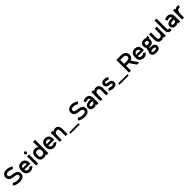

<svg xmlns="http://www.w3.org/2000/svg" viewBox="1154 -4430 8275 8275"><g transform="rotate(-45 5291.5 -292.0)"><path d="M347.7 -451.2Q374 -448.2 407.2 -443.4Q441.4 -438.5 476.6 -427.7Q541 -407.2 594.7 -359.4Q649.4 -311.5 650.4 -211.9Q650.4 -146.5 614.3 -96.7Q579.1 -46.9 511.7 -19.5Q477.5 -6.8 436.5 0Q395.5 6.8 351.6 6.8Q257.8 6.8 168 -20.5Q78.1 -48.8 30.3 -98.6Q47.9 -115.2 47.9 -116.2Q48.8 -117.2 77.1 -144.5Q84 -151.4 93.8 -160.2Q103.5 -169.9 117.2 -181.6Q130.9 -167 156.2 -154.3Q182.6 -141.6 214.8 -131.8Q274.4 -115.2 344.7 -113.3Q416 -110.4 466.8 -130.9Q507.8 -147.5 518.6 -169.9Q529.3 -192.4 529.3 -211.9Q529.3 -259.8 493.2 -289.1Q458 -317.4 335 -332Q304.7 -335 271.5 -340.8Q237.3 -345.7 204.1 -355.5Q142.6 -374 96.7 -419.9Q49.8 -465.8 49.8 -561.5Q49.8 -631.8 84 -682.6Q118.2 -732.4 182.6 -758.8Q239.3 -781.2 310.5 -781.2Q318.4 -781.2 326.2 -781.2Q407.2 -778.3 479.5 -752.9Q518.6 -739.3 551.8 -719.7Q585.9 -700.2 610.4 -674.8Q592.8 -658.2 591.8 -658.2Q590.8 -657.2 562.5 -629.9Q555.7 -623 545.9 -613.3Q536.1 -604.5 523.4 -591.8Q508.8 -606.4 487.3 -618.2Q464.8 -630.9 437.5 -639.6Q387.7 -657.2 330.1 -661.1Q271.5 -665 227.5 -647.5Q198.2 -634.8 183.6 -614.3Q169.9 -594.7 169.9 -561.5Q169.9 -506.8 204.1 -485.4Q237.3 -463.9 347.7 -451.2Z M1229.5 -279.3Q1229.5 -262.7 1229.5 -230.5Q1104.5 -230.5 856.4 -230.5Q867.2 -165 906.2 -138.7Q946.3 -113.3 1002 -113.3Q1059.6 -113.3 1087.9 -139.6Q1115.2 -165 1116.2 -167Q1149.4 -145.5 1216.8 -102.5Q1216.8 -101.6 1210 -92.8Q1203.1 -83 1190.4 -69.3Q1166 -45.9 1119.1 -19.5Q1073.2 6.8 1002 6.8Q874 6.8 805.7 -64.5Q737.3 -135.7 737.3 -271.5Q737.3 -405.3 801.8 -481.4Q866.2 -557.6 981.4 -557.6Q981.4 -557.6 981.4 -557.6Q982.4 -557.6 982.4 -557.6Q1103.5 -557.6 1167 -486.3Q1229.5 -416 1230.5 -280.3Q1230.5 -279.3 1230.5 -279.3Q1229.5 -279.3 1229.5 -279.3ZM1111.3 -329.1Q1099.6 -396.5 1061.5 -417Q1022.5 -438.5 982.4 -438.5Q949.2 -438.5 910.2 -416Q871.1 -394.5 857.4 -330.1Q941.4 -330.1 1111.3 -329.1Z M1349.6 -550.8Q1389.6 -550.8 1469.7 -550.8Q1469.7 -391.6 1469.7 -73.2Q1469.7 -48.8 1469.7 0Q1429.7 0 1349.6 0Q1349.6 -91.8 1349.6 -276.4Q1349.6 -367.2 1349.6 -550.8ZM1459 -658.2Q1449.2 -648.4 1436.5 -643.6Q1422.9 -637.7 1409.2 -637.7Q1396.5 -637.7 1382.8 -643.6Q1369.1 -648.4 1360.4 -658.2Q1350.6 -668 1344.7 -681.6Q1339.8 -694.3 1339.8 -708Q1339.8 -721.7 1344.7 -734.4Q1350.6 -748 1360.4 -757.8Q1369.1 -766.6 1382.8 -772.5Q1396.5 -778.3 1409.2 -778.3Q1422.9 -778.3 1436.5 -772.5Q1449.2 -766.6 1459 -757.8Q1468.8 -748 1473.6 -734.4Q1479.5 -721.7 1479.5 -708Q1479.5 -694.3 1473.6 -681.6Q1468.8 -668 1459 -658.2Z M1587.9 -271.5Q1587.9 -402.3 1642.6 -472.7Q1697.3 -543 1812.5 -548.8Q1820.3 -548.8 1824.2 -548.8Q1828.1 -548.8 1833 -548.8Q1876 -545.9 1914.1 -529.3Q1951.2 -512.7 1977.5 -484.4Q1977.5 -593.8 1977.5 -811.5Q2018.6 -811.5 2098.6 -811.5Q2098.6 -541 2098.6 0Q2058.6 0 1978.5 0Q1978.5 -12.7 1978.5 -12.7Q1978.5 -12.7 1978.5 -51.8Q1953.1 -25.4 1913.1 -8.8Q1873 6.8 1835 6.8Q1832 6.8 1829.1 6.8Q1825.2 6.8 1822.3 6.8Q1702.1 3.9 1645.5 -66.4Q1587.9 -137.7 1587.9 -271.5ZM1708 -271.5Q1708 -173.8 1741.2 -143.6Q1775.4 -112.3 1836.9 -112.3Q1867.2 -112.3 1899.4 -124Q1931.6 -135.7 1953.1 -168.9Q1964.8 -186.5 1970.7 -211.9Q1977.5 -237.3 1977.5 -271.5Q1977.5 -305.7 1970.7 -330.1Q1964.8 -355.5 1953.1 -373Q1932.6 -406.2 1900.4 -418Q1868.2 -429.7 1837.9 -429.7Q1775.4 -429.7 1742.2 -398.4Q1708 -368.2 1708 -271.5Z M2689.5 -279.3Q2689.5 -262.7 2689.5 -230.5Q2564.5 -230.5 2316.4 -230.5Q2327.1 -165 2366.2 -138.7Q2406.2 -113.3 2461.9 -113.3Q2519.5 -113.3 2547.9 -139.6Q2575.2 -165 2576.2 -167Q2609.4 -145.5 2676.8 -102.5Q2676.8 -101.6 2669.9 -92.8Q2663.1 -83 2650.4 -69.3Q2626 -45.9 2579.1 -19.5Q2533.2 6.8 2461.9 6.8Q2334 6.8 2265.6 -64.5Q2197.3 -135.7 2197.3 -271.5Q2197.3 -405.3 2261.7 -481.4Q2326.2 -557.6 2441.4 -557.6Q2441.4 -557.6 2441.4 -557.6Q2442.4 -557.6 2442.4 -557.6Q2563.5 -557.6 2627 -486.3Q2689.5 -416 2690.4 -280.3Q2690.4 -279.3 2690.4 -279.3Q2689.5 -279.3 2689.5 -279.3ZM2571.3 -329.1Q2559.6 -396.5 2521.5 -417Q2482.4 -438.5 2442.4 -438.5Q2409.2 -438.5 2370.1 -416Q2331.1 -394.5 2317.4 -330.1Q2401.4 -330.1 2571.3 -329.1Z M3059.6 -558.6Q3167 -555.7 3215.8 -489.3Q3263.7 -422.9 3263.7 -290Q3263.7 -193.4 3263.7 0Q3223.6 0 3143.6 0Q3143.6 -45.9 3143.6 -52.7Q3143.6 -58.6 3143.6 -100.6Q3143.6 -110.4 3143.6 -125Q3143.6 -138.7 3143.6 -158.2Q3143.6 -181.6 3143.6 -213.9Q3143.6 -246.1 3143.6 -290Q3143.6 -327.1 3139.6 -352.5Q3135.7 -377.9 3127.9 -394.5Q3114.3 -424.8 3092.8 -431.6Q3071.3 -439.5 3047.9 -439.5Q2975.6 -439.5 2943.4 -396.5Q2911.1 -352.5 2911.1 -256.8Q2911.1 -171.9 2911.1 -1Q2871.1 -1 2791 -1Q2791 -184.6 2791 -550.8Q2831.1 -550.8 2911.1 -550.8Q2911.1 -535.2 2911.1 -535.2Q2911.1 -535.2 2911.1 -486.3Q2931.6 -517.6 2966.8 -537.1Q3002.9 -556.6 3047.9 -558.6Q3050.8 -558.6 3053.7 -558.6Q3056.6 -558.6 3059.6 -558.6Z M3364.3 0Q3487.3 0 3733.4 0Q3796.9 0 3923.8 0Q3923.8 26.4 3923.8 80.1Q3737.3 80.1 3364.3 80.1Q3364.3 53.7 3364.3 0Z M4312.5 -451.2Q4338.9 -448.2 4372.1 -443.4Q4406.2 -438.5 4441.4 -427.7Q4505.9 -407.2 4559.6 -359.4Q4614.3 -311.5 4615.2 -211.9Q4615.2 -146.5 4579.1 -96.7Q4543.9 -46.9 4476.6 -19.5Q4442.4 -6.8 4401.4 0Q4360.4 6.8 4316.4 6.8Q4222.7 6.8 4132.8 -20.5Q4043 -48.8 3995.1 -98.6Q4012.7 -115.2 4012.7 -116.2Q4013.7 -117.2 4042 -144.5Q4048.8 -151.4 4058.6 -160.2Q4068.4 -169.9 4082 -181.6Q4095.7 -167 4121.1 -154.3Q4147.5 -141.6 4179.7 -131.8Q4239.3 -115.2 4309.6 -113.3Q4380.9 -110.4 4431.6 -130.9Q4472.7 -147.5 4483.4 -169.9Q4494.1 -192.4 4494.1 -211.9Q4494.1 -259.8 4458 -289.1Q4422.9 -317.4 4299.8 -332Q4269.5 -335 4236.3 -340.8Q4202.1 -345.7 4168.9 -355.5Q4107.4 -374 4061.5 -419.9Q4014.6 -465.8 4014.6 -561.5Q4014.6 -631.8 4048.8 -682.6Q4083 -732.4 4147.5 -758.8Q4204.1 -781.2 4275.4 -781.2Q4283.2 -781.2 4291 -781.2Q4372.1 -778.3 4444.3 -752.9Q4483.4 -739.3 4516.6 -719.7Q4550.8 -700.2 4575.2 -674.8Q4557.6 -658.2 4556.6 -658.2Q4555.7 -657.2 4527.3 -629.9Q4520.5 -623 4510.7 -613.3Q4501 -604.5 4488.3 -591.8Q4473.6 -606.4 4452.1 -618.2Q4429.7 -630.9 4402.3 -639.6Q4352.5 -657.2 4294.9 -661.1Q4236.3 -665 4192.4 -647.5Q4163.1 -634.8 4148.4 -614.3Q4134.8 -594.7 4134.8 -561.5Q4134.8 -506.8 4168.9 -485.4Q4202.1 -463.9 4312.5 -451.2Z M5151.4 -314.5Q5151.4 -209 5151.4 1Q5111.3 1 5031.2 1Q5031.2 -16.6 5031.2 -52.7Q5008.8 -26.4 4973.6 -9.8Q4938.5 6.8 4887.7 6.8Q4887.7 6.8 4887.7 6.8Q4886.7 6.8 4886.7 6.8Q4793 6.8 4738.3 -41Q4683.6 -89.8 4683.6 -172.9Q4683.6 -209 4698.2 -246.1Q4712.9 -282.2 4753.9 -309.6Q4776.4 -325.2 4807.6 -335.9Q4839.8 -346.7 4881.8 -352.5Q4918 -357.4 4957 -357.4Q4996.1 -357.4 5025.4 -356.4Q5022.5 -376 5014.6 -395.5Q5006.8 -414.1 4992.2 -424.8Q4960 -447.3 4901.4 -438.5Q4841.8 -429.7 4793.9 -408.2Q4778.3 -443.4 4746.1 -513.7Q4757.8 -519.5 4779.3 -527.3Q4799.8 -536.1 4827.1 -543.9Q4877 -557.6 4940.4 -558.6Q4942.4 -559.6 4945.3 -559.6Q5004.9 -559.6 5056.6 -526.4Q5088.9 -504.9 5120.1 -456.1Q5151.4 -409.2 5151.4 -317.4Q5151.4 -316.4 5151.4 -314.5ZM5025.4 -250Q5015.6 -250 5003.9 -250Q4986.3 -250 4963.9 -250Q4926.8 -248 4897.5 -244.1Q4833 -235.4 4818.4 -215.8Q4803.7 -196.3 4803.7 -172.9Q4803.7 -159.2 4814.5 -136.7Q4825.2 -113.3 4887.7 -113.3Q4960.9 -113.3 4990.2 -143.6Q5020.5 -173.8 5025.4 -250Z M5539.1 -558.6Q5646.5 -555.7 5695.3 -489.3Q5743.2 -422.9 5743.2 -290Q5743.2 -193.4 5743.2 0Q5703.1 0 5623 0Q5623 -45.9 5623 -52.7Q5623 -58.6 5623 -100.6Q5623 -110.4 5623 -125Q5623 -138.7 5623 -158.2Q5623 -181.6 5623 -213.9Q5623 -246.1 5623 -290Q5623 -327.1 5619.1 -352.5Q5615.2 -377.9 5607.4 -394.5Q5593.8 -424.8 5572.3 -431.6Q5550.8 -439.5 5527.3 -439.5Q5455.1 -439.5 5422.9 -396.5Q5390.6 -352.5 5390.6 -256.8Q5390.6 -171.9 5390.6 -1Q5350.6 -1 5270.5 -1Q5270.5 -184.6 5270.5 -550.8Q5310.5 -550.8 5390.6 -550.8Q5390.6 -535.2 5390.6 -535.2Q5390.6 -535.2 5390.6 -486.3Q5411.1 -517.6 5446.3 -537.1Q5482.4 -556.6 5527.3 -558.6Q5530.3 -558.6 5533.2 -558.6Q5536.1 -558.6 5539.1 -558.6Z M6062.5 -338.9Q6094.7 -335 6145.5 -324.2Q6196.3 -312.5 6234.4 -276.4Q6254.9 -256.8 6267.6 -228.5Q6280.3 -201.2 6279.3 -161.1Q6279.3 -160.2 6279.3 -160.2Q6279.3 -109.4 6252.9 -71.3Q6225.6 -33.2 6175.8 -12.7Q6151.4 -2.9 6122.1 2Q6092.8 6.8 6061.5 6.8Q5996.1 6.8 5931.6 -13.7Q5868.2 -34.2 5834 -70.3Q5851.6 -86.9 5851.6 -87.9Q5852.5 -87.9 5880.9 -115.2Q5888.7 -123 5898.4 -131.8Q5908.2 -141.6 5920.9 -154.3Q5927.7 -146.5 5942.4 -139.6Q5958 -131.8 5976.6 -127Q6012.7 -116.2 6055.7 -114.3Q6099.6 -112.3 6131.8 -125Q6153.3 -132.8 6157.2 -143.6Q6161.1 -153.3 6161.1 -160.2Q6161.1 -180.7 6143.6 -196.3Q6127 -210.9 6049.8 -219.7Q6014.6 -223.6 5965.8 -234.4Q5918 -245.1 5883.8 -280.3Q5865.2 -298.8 5854.5 -326.2Q5842.8 -353.5 5842.8 -392.6Q5842.8 -444.3 5869.1 -483.4Q5895.5 -522.5 5943.4 -542Q5985.4 -558.6 6036.1 -558.6Q6041 -558.6 6046.9 -558.6Q6103.5 -556.6 6155.3 -539.1Q6183.6 -529.3 6207 -514.6Q6231.4 -500 6249 -482.4Q6231.4 -465.8 6230.5 -464.8Q6229.5 -463.9 6201.2 -436.5Q6194.3 -429.7 6184.6 -420.9Q6174.8 -411.1 6162.1 -399.4Q6154.3 -407.2 6140.6 -414.1Q6127.9 -420.9 6111.3 -426.8Q6082 -436.5 6046.9 -439.5Q6012.7 -441.4 5987.3 -430.7Q5973.6 -424.8 5967.8 -416Q5961.9 -408.2 5961.9 -392.6Q5961.9 -370.1 5974.6 -359.4Q5987.3 -347.7 6062.5 -338.9Z M6349.6 0Q6472.7 0 6718.8 0Q6782.2 0 6909.2 0Q6909.2 26.4 6909.2 80.1Q6722.7 80.1 6349.6 80.1Q6349.6 53.7 6349.6 0Z M7639.6 0Q7590.8 0 7495.1 0Q7462.9 -46.9 7459 -53.7Q7455.1 -59.6 7426.8 -101.6Q7418.9 -112.3 7409.2 -127Q7399.4 -141.6 7386.7 -160.2Q7371.1 -184.6 7348.6 -217.8Q7326.2 -251 7295.9 -294.9Q7294.9 -294.9 7293 -294.9Q7292 -294.9 7290 -294.9Q7237.3 -294.9 7129.9 -294.9Q7129.9 -196.3 7129.9 0Q7089.8 0 7009.8 0Q7009.8 -257.8 7009.8 -772.5Q7016.6 -772.5 7030.3 -772.5Q7071.3 -772.5 7077.1 -772.5Q7083 -772.5 7120.1 -772.5Q7128.9 -772.5 7141.6 -772.5Q7154.3 -772.5 7171.9 -772.5Q7192.4 -772.5 7221.7 -772.5Q7251 -772.5 7290 -772.5Q7346.7 -772.5 7389.6 -760.7Q7433.6 -750 7465.8 -731.4Q7527.3 -697.3 7552.7 -641.6Q7579.1 -586.9 7579.1 -530.3Q7579.1 -479.5 7561.5 -437.5Q7543.9 -394.5 7508.8 -364.3Q7492.2 -348.6 7470.7 -335.9Q7450.2 -324.2 7425.8 -316.4Q7497.1 -210.9 7639.6 0ZM7290 -415Q7374 -415 7417 -443.4Q7459 -472.7 7459 -530.3Q7459 -556.6 7451.2 -576.2Q7443.4 -595.7 7429.7 -609.4Q7405.3 -634.8 7366.2 -643.6Q7328.1 -652.3 7290 -652.3Q7237.3 -652.3 7129.9 -652.3Q7129.9 -573.2 7129.9 -415Q7162.1 -415 7163.1 -415Q7165 -415 7216.8 -415Q7230.5 -415 7248 -415Q7266.6 -415 7290 -415Z M8149.4 -279.3Q8149.4 -262.7 8149.4 -230.5Q8024.4 -230.5 7776.4 -230.5Q7787.1 -165 7826.2 -138.7Q7866.2 -113.3 7921.9 -113.3Q7979.5 -113.3 8007.8 -139.6Q8035.2 -165 8036.1 -167Q8069.3 -145.5 8136.7 -102.5Q8136.7 -101.6 8129.9 -92.8Q8123 -83 8110.4 -69.3Q8085.9 -45.9 8039.1 -19.5Q7993.2 6.8 7921.9 6.8Q7793.9 6.8 7725.6 -64.5Q7657.2 -135.7 7657.2 -271.5Q7657.2 -405.3 7721.7 -481.4Q7786.1 -557.6 7901.4 -557.6Q7901.4 -557.6 7901.4 -557.6Q7902.3 -557.6 7902.3 -557.6Q8023.4 -557.6 8086.9 -486.3Q8149.4 -416 8150.4 -280.3Q8150.4 -279.3 8150.4 -279.3Q8149.4 -279.3 8149.4 -279.3ZM8031.2 -329.1Q8019.5 -396.5 7981.4 -417Q7942.4 -438.5 7902.3 -438.5Q7869.1 -438.5 7830.1 -416Q7791 -394.5 7777.3 -330.1Q7861.3 -330.1 8031.2 -329.1Z M8700.2 -558.6Q8700.2 -535.2 8700.2 -534.2Q8700.2 -533.2 8700.2 -493.2Q8700.2 -483.4 8700.2 -469.7Q8700.2 -456.1 8700.2 -438.5Q8687.5 -438.5 8676.8 -435.5Q8665 -432.6 8656.2 -429.7Q8661.1 -414.1 8663.1 -396.5Q8665 -378.9 8665 -359.4Q8665 -262.7 8611.3 -211.9Q8557.6 -160.2 8456.1 -160.2Q8456.1 -160.2 8454.1 -160.2Q8453.1 -160.2 8452.1 -160.2Q8435.5 -160.2 8418 -155.3Q8399.4 -151.4 8391.6 -136.7Q8388.7 -132.8 8387.7 -126Q8386.7 -120.1 8386.7 -114.3Q8404.3 -117.2 8422.9 -118.2Q8441.4 -119.1 8458 -119.1Q8511.7 -119.1 8566.4 -106.4Q8621.1 -93.8 8656.2 -57.6Q8674.8 -38.1 8686.5 -10.7Q8697.3 17.6 8697.3 54.7Q8697.3 92.8 8686.5 120.1Q8674.8 148.4 8656.2 168Q8621.1 204.1 8566.4 216.8Q8511.7 228.5 8458 228.5Q8405.3 228.5 8350.6 216.8Q8295.9 204.1 8260.7 168Q8241.2 148.4 8230.5 120.1Q8219.7 92.8 8219.7 54.7Q8219.7 12.7 8234.4 -18.6Q8248 -48.8 8272.5 -69.3Q8263.7 -101.6 8267.6 -135.7Q8271.5 -168.9 8287.1 -197.3Q8290 -201.2 8293 -205.1Q8295.9 -210 8299.8 -214.8Q8274.4 -240.2 8261.7 -276.4Q8248 -312.5 8248 -360.4Q8248 -456.1 8302.7 -507.8Q8356.4 -558.6 8457 -558.6Q8496.1 -558.6 8527.3 -550.8Q8558.6 -543 8583 -529.3Q8603.5 -539.1 8637.7 -545.9Q8670.9 -551.8 8700.2 -558.6ZM8578.1 54.7Q8578.1 44.9 8574.2 32.2Q8570.3 19.5 8545.9 10.7Q8533.2 6.8 8511.7 3.9Q8491.2 1 8459 1Q8427.7 1 8407.2 3.9Q8385.7 6.8 8373 10.7Q8348.6 19.5 8344.7 32.2Q8340.8 43.9 8340.8 54.7Q8340.8 60.5 8340.8 66.4Q8341.8 73.2 8345.7 79.1Q8352.5 90.8 8377 99.6Q8401.4 109.4 8459 109.4Q8491.2 109.4 8511.7 106.4Q8533.2 103.5 8545.9 98.6Q8570.3 90.8 8574.2 78.1Q8578.1 65.4 8578.1 54.7ZM8457 -280.3Q8504.9 -280.3 8525.4 -293.9Q8546.9 -307.6 8546.9 -359.4Q8546.9 -410.2 8525.4 -423.8Q8504.9 -438.5 8457 -438.5Q8410.2 -438.5 8389.6 -423.8Q8368.2 -410.2 8368.2 -359.4Q8368.2 -307.6 8389.6 -293.9Q8410.2 -280.3 8457 -280.3Z M9134.8 -552.7Q9174.8 -552.7 9254.9 -552.7Q9254.9 -369.1 9254.9 -1Q9214.8 -1 9134.8 -1Q9134.8 -17.6 9134.8 -17.6Q9134.8 -17.6 9134.8 -66.4Q9114.3 -34.2 9079.1 -14.6Q9043.9 4.9 8999 6.8Q8996.1 6.8 8992.2 6.8Q8989.3 6.8 8986.3 6.8Q8878.9 3.9 8831.1 -62.5Q8782.2 -127.9 8782.2 -260.7Q8782.2 -358.4 8782.2 -552.7Q8822.3 -552.7 8902.3 -552.7Q8902.3 -506.8 8902.3 -500Q8902.3 -494.1 8902.3 -452.1Q8902.3 -442.4 8902.3 -427.7Q8902.3 -414.1 8902.3 -394.5Q8902.3 -371.1 8902.3 -337.9Q8902.3 -305.7 8902.3 -261.7Q8902.3 -225.6 8906.2 -200.2Q8911.1 -174.8 8918 -158.2Q8931.6 -127 8953.1 -120.1Q8974.6 -113.3 8999 -113.3Q9070.3 -113.3 9102.5 -156.2Q9134.8 -199.2 9134.8 -294.9Q9134.8 -380.9 9134.8 -552.7Z M9435.5 -35.2Q9390.6 -75.2 9382.8 -146.5Q9375 -216.8 9375 -336.9Q9375 -408.2 9375 -460.9Q9375 -513.7 9375 -551.8Q9375 -583 9375 -605.5Q9375 -628.9 9375 -645.5Q9375 -700.2 9375 -712.9Q9375 -726.6 9375 -761.7Q9375 -770.5 9375 -781.2Q9375 -793 9375 -808.6Q9415 -808.6 9495.1 -808.6Q9495.1 -651.4 9495.1 -336.9Q9495.1 -262.7 9498 -200.2Q9500 -137.7 9515.6 -125Q9518.6 -122.1 9535.2 -118.2Q9551.8 -115.2 9599.6 -120.1Q9601.6 -102.5 9603.5 -88.9Q9604.5 -75.2 9605.5 -66.4Q9610.4 -27.3 9610.4 -26.4Q9610.4 -25.4 9613.3 -1Q9599.6 0 9584 2Q9569.3 2.9 9554.7 2.9Q9522.5 2.9 9491.2 -4.9Q9460 -12.7 9435.5 -35.2Z M10126 -314.5Q10126 -209 10126 1Q10085.9 1 10005.9 1Q10005.9 -16.6 10005.9 -52.7Q9983.4 -26.4 9948.2 -9.8Q9913.1 6.8 9862.3 6.8Q9862.3 6.8 9862.3 6.8Q9861.3 6.8 9861.3 6.8Q9767.6 6.8 9712.9 -41Q9658.2 -89.8 9658.2 -172.9Q9658.2 -209 9672.9 -246.1Q9687.5 -282.2 9728.5 -309.6Q9751 -325.2 9782.2 -335.9Q9814.5 -346.7 9856.4 -352.5Q9892.6 -357.4 9931.6 -357.4Q9970.7 -357.4 10000 -356.4Q9997.1 -376 9989.3 -395.5Q9981.4 -414.1 9966.8 -424.8Q9934.6 -447.3 9876 -438.5Q9816.4 -429.7 9768.6 -408.2Q9752.9 -443.4 9720.7 -513.7Q9732.4 -519.5 9753.9 -527.3Q9774.4 -536.1 9801.8 -543.9Q9851.6 -557.6 9915 -558.6Q9917 -559.6 9919.9 -559.6Q9979.5 -559.6 10031.2 -526.4Q10063.5 -504.9 10094.7 -456.1Q10126 -409.2 10126 -317.4Q10126 -316.4 10126 -314.5ZM10000 -250Q9990.2 -250 9978.5 -250Q9960.9 -250 9938.5 -250Q9901.4 -248 9872.1 -244.1Q9807.6 -235.4 9793 -215.8Q9778.3 -196.3 9778.3 -172.9Q9778.3 -159.2 9789.1 -136.7Q9799.8 -113.3 9862.3 -113.3Q9935.5 -113.3 9964.8 -143.6Q9995.1 -173.8 10000 -250Z M10583 -543Q10574.2 -520.5 10574.2 -519.5Q10573.2 -518.6 10559.6 -482.4Q10556.6 -472.7 10551.8 -460Q10546.9 -448.2 10541 -430.7Q10532.2 -433.6 10521.5 -435.5Q10511.7 -438.5 10500 -438.5Q10428.7 -436.5 10397.5 -378.9Q10365.2 -321.3 10365.2 -225.6Q10365.2 -150.4 10365.2 0Q10325.2 0 10245.1 0Q10245.1 -91.8 10245.1 -276.4Q10245.1 -367.2 10245.1 -549.8Q10285.2 -549.8 10365.2 -549.8Q10365.2 -535.2 10365.2 -535.2Q10365.2 -535.2 10365.2 -489.3Q10386.7 -520.5 10417 -539.1Q10448.2 -557.6 10492.2 -557.6Q10493.2 -557.6 10493.2 -557.6Q10493.2 -557.6 10493.2 -557.6Q10518.6 -557.6 10539.1 -552.7Q10560.5 -546.9 10583 -543Z"/></g></svg>

Font: Seiden_Sans_Regular
Style: Regular
Weight: 400
Designer: Kevin Beronilla
Version: Version 1.0